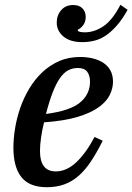

<svg xmlns="http://www.w3.org/2000/svg" viewBox="-20 -770 553 802"><path d="M176 12Q103 12 69.5 -30Q36 -72 36 -153Q36 -191 43 -234Q50 -277 64.5 -319Q79 -361 102 -399.5Q125 -438 156 -467.5Q187 -497 226.5 -514.5Q266 -532 315 -532Q341 -532 365.5 -526.5Q390 -521 409.5 -509Q429 -497 440.5 -477Q452 -457 452 -428Q452 -402 439 -374.5Q426 -347 393.5 -323Q361 -299 305 -282Q249 -265 164 -259Q156 -227 151.5 -195.5Q147 -164 147 -139Q147 -54 213 -54Q258 -54 298.5 -92Q339 -130 375 -198L409 -182Q385 -134 361 -97.5Q337 -61 309.5 -36.5Q282 -12 249 0Q216 12 176 12ZM172 -294Q272 -307 314 -341.5Q356 -376 356 -429Q356 -454 344.5 -470Q333 -486 305 -486Q283 -486 265 -476.5Q247 -467 231 -444.5Q215 -422 200.5 -385Q186 -348 172 -294ZM324 -594Q273 -594 245 -617.5Q217 -641 217 -676Q217 -706 235.5 -727.5Q254 -749 286 -749Q311 -749 324.5 -735Q338 -721 338 -699Q338 -679 327.5 -665Q317 -651 305 -646V-641Q312 -635 335 -635Q374 -635 412 -660.5Q450 -686 483 -750L513 -729Q492 -691 469.5 -665Q447 -639 424 -623Q401 -607 376 -600.5Q351 -594 324 -594Z"/></svg>

Font: IBM Plex Serif Medm
Style: Italic
Weight: 500
Italic angle: -14°
Designer: Mike Abbink, Paul van der Laan, Pieter van Rosmalen
Foundry: Bold Monday
Version: Version 3.001